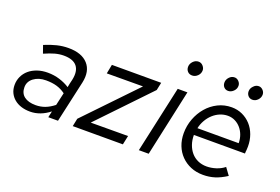

<svg xmlns="http://www.w3.org/2000/svg" viewBox="-97 -1013 1924 1321"><g transform="rotate(20 865.0 -352.0)"><path d="M191 7Q155 7 125.5 -2.5Q96 -12 74.5 -30Q53 -48 41 -73Q29 -98 29 -130Q29 -163 42.5 -192Q56 -221 80.5 -242Q105 -263 139.5 -275Q174 -287 216 -287Q262 -287 303.5 -274Q345 -261 377 -240Q380 -255 383 -269.5Q386 -284 390 -299Q404 -365 376 -400Q348 -435 279 -435Q247 -435 214.5 -426Q182 -417 139 -398Q134 -412 129 -426.5Q124 -441 119 -455Q167 -475 208.5 -485Q250 -495 292 -495Q389 -495 435 -444Q481 -393 462 -305Q445 -228 428 -152.5Q411 -77 394 0H323Q325 -11 328 -23Q331 -35 333 -46Q265 7 191 7ZM98 -138Q98 -94 128 -71Q158 -48 212 -48Q248 -48 280 -60Q312 -72 345 -98L366 -191Q336 -213 302 -223Q268 -233 223 -233Q169 -233 133.5 -206.5Q98 -180 98 -138Z M502 0 514 -58 863 -422 598 -421 611 -488H972L960 -431L610 -65L883 -66L869 0Z M1154 -608Q1133 -608 1120.5 -621.5Q1108 -635 1108 -655Q1108 -677 1125 -695Q1142 -713 1165 -713Q1184 -713 1197.5 -698Q1211 -683 1211 -666Q1211 -642 1193.5 -625Q1176 -608 1154 -608ZM1164 -488Q1138 -365 1111 -244Q1084 -123 1058 0H986Q1013 -123 1039.5 -244Q1066 -365 1093 -488Z M1236 0ZM1628 -45Q1583 -16 1543 -3.5Q1503 9 1458 9Q1408 9 1367.5 -8Q1327 -25 1297.5 -55Q1268 -85 1252 -126Q1236 -167 1236 -216Q1236 -271 1255 -321.5Q1274 -372 1307.5 -411Q1341 -450 1387 -473Q1433 -496 1487 -496Q1529 -496 1565 -479.5Q1601 -463 1627.5 -434Q1654 -405 1668.5 -365.5Q1683 -326 1683 -281Q1683 -274 1682.5 -267.5Q1682 -261 1682 -255Q1681 -248 1680.5 -241.5Q1680 -235 1680 -228H1306Q1306 -190 1317 -158.5Q1328 -127 1348 -103.5Q1368 -80 1397 -67Q1426 -54 1461 -54Q1495 -54 1529.5 -65Q1564 -76 1590 -97Q1600 -84 1609 -71Q1618 -58 1628 -45ZM1482 -432Q1452 -432 1424.5 -420.5Q1397 -409 1374.5 -388.5Q1352 -368 1336 -340Q1320 -312 1313 -280H1615Q1615 -311 1605 -338.5Q1595 -366 1577 -387Q1559 -408 1534.5 -420Q1510 -432 1482 -432ZM1423 -593Q1404 -593 1392 -606Q1380 -619 1380 -639Q1380 -661 1396 -678Q1412 -696 1435 -696Q1452 -696 1465.5 -682Q1479 -668 1479 -650Q1479 -627 1461.5 -610Q1444 -593 1423 -593ZM1601 -593Q1581 -593 1569 -606.5Q1557 -620 1557 -639Q1557 -661 1574 -678Q1590 -696 1612 -696Q1629 -696 1642.5 -682Q1656 -668 1656 -650Q1656 -628 1639.5 -610.5Q1623 -593 1601 -593Z"/></g></svg>

Font: Rosa Sans Light
Style: Italic
Weight: 300
Italic angle: -12°
Designer: Pentagram / MCKL
Foundry: Pentagram / MCKL
Version: Version 1.005;September 16, 2019;FontCreator 11.5.0.2425 64-